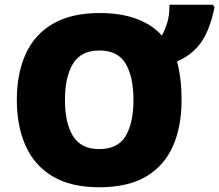

<svg xmlns="http://www.w3.org/2000/svg" viewBox="-20 -780 925 810"><path d="M746 -358Q746 -247 710 -164.5Q674 -82 597.5 -36Q521 10 398 10Q279 10 202 -36Q125 -82 88 -165Q51 -248 51 -359Q51 -470 88.5 -552.5Q126 -635 203.5 -680Q281 -725 401 -725Q490 -725 556 -700.5Q622 -676 663 -630Q676 -654 685.5 -684Q695 -714 695 -760H878L885 -749Q865 -652 827.5 -600Q790 -548 727 -521Q746 -449 746 -358ZM254 -358Q254 -261 288 -206Q322 -151 398 -151Q477 -151 510 -206Q543 -261 543 -358Q543 -456 510 -511.5Q477 -567 399 -567Q322 -567 288 -511.5Q254 -456 254 -358Z"/></svg>

Font: Noto Sans Black
Style: Regular
Weight: 900
Designer: Monotype Design Team
Foundry: Monotype Imaging Inc.
Version: Version 2.007